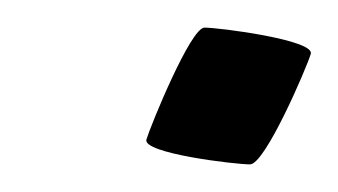

<svg xmlns="http://www.w3.org/2000/svg" viewBox="-20 -309 245 139"><path d="M86 -208C83 -198 150 -190 161 -190C172 -190 202 -260 205 -270C208 -280 139 -289 128 -289C118 -289 89 -218 86 -208Z"/></svg>

Font: bitstorm
Style: ulcnobl
Weight: 400
Version: Version 0.2